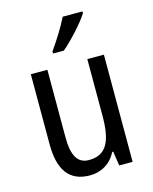

<svg xmlns="http://www.w3.org/2000/svg" viewBox="-116 -843 738 929"><g transform="rotate(-15 252.5 -378.0)"><path d="M388 -757V-766H289C267 -721 233 -666 198 -617V-606H252C295 -642 363 -716 388 -757ZM434 -537H351V-253C351 -126 321 -63 233 -63C177 -63 151 -106 151 -199V-537H68V-186C68 -62 112 10 219 10C275 10 324 -18 351 -72H356L367 0H434Z"/></g></svg>

Font: Noto Sans Khmer UI Condensed
Style: Regular
Weight: 400
Width: 3
Designer: Danh Hong and the Monotype Design Team
Foundry: Monotype Imaging Inc.
Version: Version 2.002